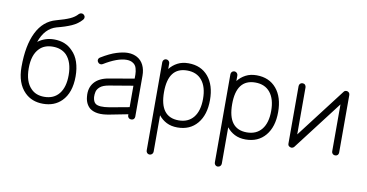

<svg xmlns="http://www.w3.org/2000/svg" viewBox="-79 -840 2446 1279"><g transform="rotate(10 1143.5 -201.0)"><path d="M230 13Q154 13 106 -35Q47 -94 47 -204Q47 -350 91 -438.5Q135 -527 220 -550Q279 -566 311 -580.5Q343 -595 362 -617Q369 -624 378.5 -624.5Q388 -625 395 -619Q403 -612 403.5 -602.5Q404 -593 397 -585Q370 -554 329 -536Q288 -518 232 -504Q154 -482 121 -386Q143 -403 170.5 -412.5Q198 -422 230 -422Q308 -422 355 -372Q384 -344 398.5 -301Q413 -258 413 -204Q413 -93 355 -35Q307 13 230 13ZM230 -34Q295 -34 330.5 -78.5Q366 -123 366 -204Q366 -293 322 -339Q287 -373 230 -373Q173 -373 140 -339Q96 -295 96 -204Q96 -113 140 -69Q173 -34 230 -34Z M827 14Q817 14 810 7.5Q803 1 803 -9V-17L680 7Q634 16 602 12Q570 8 548 -8Q532 -21 522.5 -40.5Q513 -60 511 -85Q505 -143 536.5 -180.5Q568 -218 634 -229L803 -258V-286Q803 -306 796.5 -328.5Q790 -351 770 -362Q754 -372 729 -372Q667 -372 576 -316Q567 -311 558 -313.5Q549 -316 544 -324Q538 -333 540.5 -342.5Q543 -352 551 -356Q610 -392 654 -405.5Q698 -419 729 -419Q750 -419 765.5 -414.5Q781 -410 792 -404Q821 -388 836 -357.5Q851 -327 851 -286V-9Q851 1 844.5 7.5Q838 14 827 14ZM672 -41 803 -65V-210L643 -183Q602 -176 583.5 -160Q565 -144 561 -125.5Q557 -107 558 -90Q561 -59 577 -47Q601 -29 672 -41Z M988 223Q978 223 971.5 216Q965 209 965 199V-397Q965 -407 971.5 -414Q978 -421 988 -421Q998 -421 1005 -414Q1012 -407 1012 -397V-360Q1034 -388 1065.5 -404.5Q1097 -421 1139 -421Q1224 -421 1273 -363Q1322 -305 1322 -204Q1322 -104 1273 -45.5Q1224 13 1139 13Q1097 13 1065.5 -3Q1034 -19 1012 -47V199Q1012 209 1005 216Q998 223 988 223ZM1139 -35Q1204 -35 1239.5 -79Q1275 -123 1275 -204Q1275 -284 1239.5 -328Q1204 -372 1139 -372Q1011 -372 1011 -204Q1011 -35 1139 -35Z M1449 223Q1439 223 1432.5 216Q1426 209 1426 199V-397Q1426 -407 1432.5 -414Q1439 -421 1449 -421Q1459 -421 1466 -414Q1473 -407 1473 -397V-360Q1495 -388 1526.5 -404.5Q1558 -421 1600 -421Q1685 -421 1734 -363Q1783 -305 1783 -204Q1783 -104 1734 -45.5Q1685 13 1600 13Q1558 13 1526.5 -3Q1495 -19 1473 -47V199Q1473 209 1466 216Q1459 223 1449 223ZM1600 -35Q1665 -35 1700.5 -79Q1736 -123 1736 -204Q1736 -284 1700.5 -328Q1665 -372 1600 -372Q1472 -372 1472 -204Q1472 -35 1600 -35Z M2207 14Q2197 14 2190 7.5Q2183 1 2183 -9V-327L1929 5Q1925 10 1917.5 12.5Q1910 15 1903 12Q1887 7 1887 -9V-398Q1887 -408 1893.5 -415Q1900 -422 1910 -422Q1921 -422 1927.5 -415Q1934 -408 1934 -398V-80L2188 -412Q2192 -419 2199.5 -421Q2207 -423 2214 -421Q2230 -415 2230 -398V-9Q2230 1 2223.5 7.5Q2217 14 2207 14Z"/></g></svg>

Font: Zen Kurenaido
Style: ARC
Weight: 400
Designer: Yoshimichi Ohira
Foundry: Positype
Version: Version 1.001